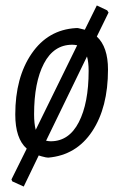

<svg xmlns="http://www.w3.org/2000/svg" viewBox="-20 -569 451 704"><path d="M258 -466H266Q275 -464 291 -460L335 -549L373 -531L378 -523L335 -435Q376 -397 376 -314Q376 -175 318 -87.5Q260 0 157 9L148 8Q130 4 122 1L67 115L25 96L22 89L78 -24Q36 -61 36 -149Q36 -285 96 -372.5Q156 -460 258 -466ZM245 -405Q177 -405 141 -336Q105 -267 105 -150Q105 -116 111 -93L263 -403Q253 -405 245 -405ZM305 -309Q305 -341 299 -362L149 -53Q159 -51 166 -51Q233 -51 269 -121Q305 -191 305 -309Z"/></svg>

Font: Alegreya Sans
Style: Italic
Weight: 400
Italic angle: -7°
Designer: Juan Pablo del Peral
Foundry: Huerta Tipografica
Version: Version 2.007